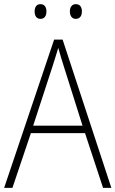

<svg xmlns="http://www.w3.org/2000/svg" viewBox="-20 -906 557 926"><path d="M147 -851C147 -830 156 -815 175 -815C195 -815 204 -830 204 -851C204 -871 195 -886 175 -886C156 -886 147 -871 147 -851ZM317 -851C317 -830 327 -815 345 -815C366 -815 375 -830 375 -851C375 -872 366 -886 345 -886C327 -886 317 -871 317 -851ZM477 0H517L282 -715H241L0 0H40L129 -264H390ZM288 -585 378 -300H140L233 -585C242 -614 252 -644 261 -675C270 -642 280 -611 288 -585Z"/></svg>

Font: Noto Sans SemiCondensed ExtraLight
Style: Regular
Weight: 200
Width: 4
Designer: Monotype Design Team
Foundry: Monotype Imaging Inc.
Version: Version 2.013